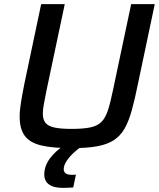

<svg xmlns="http://www.w3.org/2000/svg" viewBox="-20 -708 768 928"><path d="M325 8Q232 8 177.5 -5.5Q123 -19 99 -52.5Q75 -86 75 -144Q75 -174 81.5 -214Q88 -254 98 -304L179 -688H293L205 -272Q198 -234 192.5 -207Q187 -180 187 -160Q187 -130 200 -114Q213 -98 243.5 -91.5Q274 -85 327 -85Q384 -85 418 -92.5Q452 -100 471 -119.5Q490 -139 502 -176Q514 -213 526 -272L614 -688H728L647 -304Q632 -229 617 -175Q602 -121 581.5 -85.5Q561 -50 528.5 -29.5Q496 -9 447 -0.5Q398 8 325 8ZM285 200Q251 200 231 191.5Q211 183 202.5 168.5Q194 154 194 135Q194 95 221 58Q248 21 297 -10L375 0Q357 11 336.5 30Q316 49 302 70Q288 91 288 110Q288 122 297 129.5Q306 137 329 137Q332 137 336 137Q340 137 347 136L334 198Q322 199 309.5 199.5Q297 200 285 200Z"/></svg>

Font: Saira Thin Medium
Style: Italic
Weight: 500
Italic angle: -12°
Version: Version 1.101